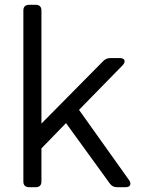

<svg xmlns="http://www.w3.org/2000/svg" viewBox="-20 -777 588 797"><path d="M101 0Q77 0 77 -24V-733Q77 -757 101 -757H128Q152 -757 152 -733V-264L409 -524Q421 -536 438 -536H477Q493 -536 496.5 -527Q500 -518 489 -506L308 -321L516 -29Q524 -17 520 -8.5Q516 0 501 0H465Q447 0 436 -15L254 -266L152 -161V-24Q152 0 128 0Z"/></svg>

Font: Pitagon Sans Text
Style: Regular
Weight: 400
Designer: Travis Tran
Foundry: Pitagon
Version: Version 1.001; ttfautohint (v1.8.4.7-5d5b);gftools[0.9.26]